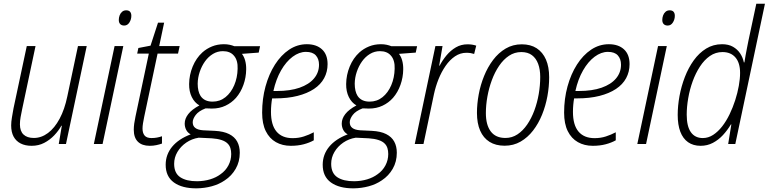

<svg xmlns="http://www.w3.org/2000/svg" viewBox="-20 -780 4164 1040"><path d="M151.4 9.8Q116.7 9.8 91.8 -2.9Q66.9 -15.6 53.7 -40Q40.5 -64.5 40.5 -100.6Q40.5 -119.6 44.7 -144.5Q48.8 -169.4 53.2 -193.4L125 -530.3H172.4L100.1 -189Q95.2 -166.5 91.6 -145.8Q87.9 -125 87.9 -106.9Q87.9 -69.8 107.4 -51.3Q127 -32.7 163.1 -32.7Q204.1 -32.7 240 -59.6Q275.9 -86.4 303 -137Q330.1 -187.5 344.7 -258.3L402.3 -530.3H449.7L337.4 0H298.3L314.9 -99.1H312.5Q297.4 -71.8 273.7 -46.9Q250 -22 219.5 -6.1Q189 9.8 151.4 9.8Z M488.3 0 600.6 -530.3H647.9L535.6 0ZM652.8 -641.6Q639.2 -641.6 631.3 -649.4Q623.5 -657.2 623.5 -671.9Q623.5 -684.6 627.9 -696.5Q632.3 -708.5 641.4 -716.3Q650.4 -724.1 663.6 -724.1Q677.7 -724.1 684.6 -716.3Q691.4 -708.5 691.4 -694.3Q691.4 -674.8 680.9 -658.2Q670.4 -641.6 652.8 -641.6Z M791 9.8Q749.5 9.8 727.1 -12.2Q704.6 -34.2 704.6 -77.6Q704.6 -91.8 707 -110.4Q709.5 -128.9 713.9 -148.9L786.1 -489.7H723.1L729.5 -520L795.4 -532.7L835.9 -657.2H869.1L842.3 -530.3H953.1L944.3 -489.7H833.5L761.2 -147.9Q757.3 -128.9 754.6 -112.5Q752 -96.2 752 -83.5Q752 -59.6 763.2 -45.9Q774.4 -32.2 800.8 -32.2Q816.9 -32.2 830.8 -34.9Q844.7 -37.6 857.4 -42V-2.4Q844.2 2.4 827.1 6.1Q810.1 9.8 791 9.8Z M1044.9 240.2Q966.8 240.7 921.9 208.3Q877 175.8 877.4 111.3Q877.9 56.6 912.6 14.6Q947.3 -27.3 1012.7 -52.2Q996.6 -61 988.5 -76.7Q980.5 -92.3 980.5 -110.8Q980.5 -137.2 999.8 -162.1Q1019 -187 1060.1 -209Q1033.7 -224.1 1018.8 -254.4Q1003.9 -284.7 1004.4 -324.7Q1004.9 -374 1023.7 -419.7Q1042.5 -465.3 1076.2 -496.1Q1099.1 -516.6 1128.7 -528.6Q1158.2 -540.5 1192.9 -540.5Q1210 -540.5 1224.1 -537.4Q1238.3 -534.2 1249 -529.8H1388.7L1381.3 -495.1L1290.5 -488.3Q1302.2 -473.1 1308.1 -451.4Q1314 -429.7 1313.5 -403.8Q1313 -360.8 1298.6 -320.3Q1284.2 -279.8 1258.3 -250Q1234.4 -223.1 1201.4 -207.5Q1168.5 -191.9 1127.4 -191.9Q1118.7 -191.9 1109.4 -192.6Q1100.1 -193.4 1093.3 -192.9Q1056.2 -178.7 1040 -157.2Q1023.9 -135.7 1023.9 -117.7Q1023.9 -97.2 1038.1 -86.9Q1044.9 -81.5 1055.7 -78.4Q1066.4 -75.2 1081.1 -74.2L1143.1 -71.3Q1191.4 -68.8 1221.2 -53.7Q1251 -38.6 1264.9 -12.9Q1278.8 12.7 1278.8 47.4Q1278.8 95.7 1256.8 134Q1234.9 172.4 1197.8 196.8Q1166.5 218.3 1127 229Q1087.4 239.7 1044.9 240.2ZM1048.3 201.7Q1085.9 201.2 1118.4 191.4Q1150.9 181.6 1174.8 163.6Q1202.1 144.5 1217.3 115.7Q1232.4 86.9 1232.4 54.2Q1232.4 36.6 1228 22.5Q1223.6 8.3 1213.4 -2Q1201.2 -14.6 1179.2 -21.7Q1157.2 -28.8 1127 -30.8L1056.6 -34.2Q1019 -28.3 988.8 -7.6Q958.5 13.2 940.9 43.2Q923.3 73.2 923.3 107.4Q923.3 158.2 956.8 180.2Q990.2 202.1 1048.3 201.7ZM1131.3 -229.5Q1171.4 -229.5 1201.4 -253.7Q1231.4 -277.8 1248.8 -318.6Q1266.1 -359.4 1267.1 -407.7Q1268.1 -430.2 1262.9 -448.5Q1257.8 -466.8 1246.6 -479Q1236.8 -490.7 1221.9 -496.8Q1207 -502.9 1187.5 -502.9Q1158.2 -502.9 1133.3 -487.8Q1108.4 -472.7 1090.3 -447.3Q1072.3 -421.9 1061.8 -390.6Q1051.3 -359.4 1050.8 -326.7Q1050.8 -306.2 1054.7 -289.3Q1058.6 -272.5 1066.4 -260.3Q1086.9 -229.5 1131.3 -229.5Z M1555.2 9.8Q1509.8 9.8 1474.6 -10Q1439.5 -29.8 1419.7 -69.6Q1399.9 -109.4 1399.9 -169.9Q1399.9 -245.1 1418.2 -311.8Q1436.5 -378.4 1469.2 -429.9Q1502 -481.4 1546.1 -511Q1590.3 -540.5 1642.1 -540.5Q1693.8 -540.5 1724.1 -512.7Q1754.4 -484.9 1754.4 -432.6Q1754.4 -391.1 1735.8 -356.7Q1717.3 -322.3 1680.7 -298.1Q1644 -273.9 1591.3 -260.5Q1538.6 -247.1 1470.7 -247.1H1454.1Q1451.2 -231.4 1449.5 -212.4Q1447.8 -193.4 1447.8 -173.8Q1447.8 -103 1477.8 -67.4Q1507.8 -31.7 1564.9 -31.7Q1597.7 -31.7 1625.7 -40.8Q1653.8 -49.8 1679.7 -63.5V-20Q1656.2 -6.8 1625 1.5Q1593.8 9.8 1555.2 9.8ZM1460.9 -287.1H1479.5Q1551.8 -287.1 1602.8 -304.9Q1653.8 -322.8 1680.9 -355Q1708 -387.2 1708 -429.7Q1708 -460.9 1690.7 -480Q1673.3 -499 1637.2 -499Q1600.6 -499 1565.2 -472.7Q1529.8 -446.3 1502.4 -398.7Q1475.1 -351.1 1460.9 -287.1Z M1895.5 240.2Q1817.4 240.7 1772.5 208.3Q1727.5 175.8 1728 111.3Q1728.5 56.6 1763.2 14.6Q1797.9 -27.3 1863.3 -52.2Q1847.2 -61 1839.1 -76.7Q1831.1 -92.3 1831.1 -110.8Q1831.1 -137.2 1850.3 -162.1Q1869.6 -187 1910.6 -209Q1884.3 -224.1 1869.4 -254.4Q1854.5 -284.7 1855 -324.7Q1855.5 -374 1874.3 -419.7Q1893.1 -465.3 1926.8 -496.1Q1949.7 -516.6 1979.2 -528.6Q2008.8 -540.5 2043.5 -540.5Q2060.5 -540.5 2074.7 -537.4Q2088.9 -534.2 2099.6 -529.8H2239.3L2231.9 -495.1L2141.1 -488.3Q2152.8 -473.1 2158.7 -451.4Q2164.6 -429.7 2164.1 -403.8Q2163.6 -360.8 2149.2 -320.3Q2134.8 -279.8 2108.9 -250Q2085 -223.1 2052 -207.5Q2019 -191.9 1978 -191.9Q1969.2 -191.9 1960 -192.6Q1950.7 -193.4 1943.8 -192.9Q1906.7 -178.7 1890.6 -157.2Q1874.5 -135.7 1874.5 -117.7Q1874.5 -97.2 1888.7 -86.9Q1895.5 -81.5 1906.2 -78.4Q1917 -75.2 1931.6 -74.2L1993.7 -71.3Q2042 -68.8 2071.8 -53.7Q2101.6 -38.6 2115.5 -12.9Q2129.4 12.7 2129.4 47.4Q2129.4 95.7 2107.4 134Q2085.4 172.4 2048.3 196.8Q2017.1 218.3 1977.5 229Q1938 239.7 1895.5 240.2ZM1898.9 201.7Q1936.5 201.2 1969 191.4Q2001.5 181.6 2025.4 163.6Q2052.7 144.5 2067.9 115.7Q2083 86.9 2083 54.2Q2083 36.6 2078.6 22.5Q2074.2 8.3 2064 -2Q2051.8 -14.6 2029.8 -21.7Q2007.8 -28.8 1977.5 -30.8L1907.2 -34.2Q1869.6 -28.3 1839.4 -7.6Q1809.1 13.2 1791.5 43.2Q1773.9 73.2 1773.9 107.4Q1773.9 158.2 1807.4 180.2Q1840.8 202.1 1898.9 201.7ZM1981.9 -229.5Q2022 -229.5 2052 -253.7Q2082 -277.8 2099.4 -318.6Q2116.7 -359.4 2117.7 -407.7Q2118.7 -430.2 2113.5 -448.5Q2108.4 -466.8 2097.2 -479Q2087.4 -490.7 2072.5 -496.8Q2057.6 -502.9 2038.1 -502.9Q2008.8 -502.9 1983.9 -487.8Q1959 -472.7 1940.9 -447.3Q1922.9 -421.9 1912.4 -390.6Q1901.9 -359.4 1901.4 -326.7Q1901.4 -306.2 1905.3 -289.3Q1909.2 -272.5 1917 -260.3Q1937.5 -229.5 1981.9 -229.5Z M2226.6 0 2338.4 -530.3H2377L2358.9 -424.3H2361.3Q2377 -454.1 2398.9 -480.5Q2420.9 -506.8 2449.2 -523.4Q2477.5 -540 2512.7 -540Q2525.9 -540 2537.8 -538.1Q2549.8 -536.1 2559.6 -532.7L2548.3 -487.8Q2539.6 -490.7 2529.3 -492.4Q2519 -494.1 2506.3 -494.1Q2473.1 -494.1 2444.6 -474.9Q2416 -455.6 2393.6 -423.1Q2371.1 -390.6 2355.2 -350.8Q2339.4 -311 2330.6 -270L2273.9 0Z M2713.4 9.3Q2665 9.3 2631.6 -11.7Q2598.1 -32.7 2580.8 -72.5Q2563.5 -112.3 2563.5 -168.5Q2563.5 -216.8 2573 -268.3Q2582.5 -319.8 2602.1 -368.2Q2621.6 -416.5 2650.9 -455.3Q2680.2 -494.1 2719.2 -517.1Q2758.3 -540 2806.2 -540Q2854 -540 2887 -518.6Q2919.9 -497.1 2937.3 -457.3Q2954.6 -417.5 2954.6 -361.3Q2954.6 -311 2945.1 -258.8Q2935.5 -206.5 2916 -158.4Q2896.5 -110.4 2867.4 -72.8Q2838.4 -35.2 2799.8 -12.9Q2761.2 9.3 2713.4 9.3ZM2717.8 -32.7Q2753.4 -32.7 2783 -52.2Q2812.5 -71.8 2835.4 -105.2Q2858.4 -138.7 2874.3 -181.4Q2890.1 -224.1 2898.2 -271Q2906.2 -317.9 2906.2 -363.8Q2906.2 -403.8 2895 -434.1Q2883.8 -464.4 2861.3 -481.2Q2838.9 -498 2803.7 -498Q2767.1 -498 2737.1 -478Q2707 -458 2683.6 -423.6Q2660.2 -389.2 2644.3 -346.2Q2628.4 -303.2 2620.1 -257.1Q2611.8 -210.9 2611.8 -167.5Q2611.8 -103 2638.4 -67.9Q2665 -32.7 2717.8 -32.7Z M3190.9 9.8Q3145.5 9.8 3110.4 -10Q3075.2 -29.8 3055.4 -69.6Q3035.6 -109.4 3035.6 -169.9Q3035.6 -245.1 3054 -311.8Q3072.3 -378.4 3105 -429.9Q3137.7 -481.4 3181.9 -511Q3226.1 -540.5 3277.8 -540.5Q3329.6 -540.5 3359.9 -512.7Q3390.1 -484.9 3390.1 -432.6Q3390.1 -391.1 3371.6 -356.7Q3353 -322.3 3316.4 -298.1Q3279.8 -273.9 3227.1 -260.5Q3174.3 -247.1 3106.4 -247.1H3089.8Q3086.9 -231.4 3085.2 -212.4Q3083.5 -193.4 3083.5 -173.8Q3083.5 -103 3113.5 -67.4Q3143.6 -31.7 3200.7 -31.7Q3233.4 -31.7 3261.5 -40.8Q3289.6 -49.8 3315.4 -63.5V-20Q3292 -6.8 3260.7 1.5Q3229.5 9.8 3190.9 9.8ZM3096.7 -287.1H3115.2Q3187.5 -287.1 3238.5 -304.9Q3289.6 -322.8 3316.7 -355Q3343.8 -387.2 3343.8 -429.7Q3343.8 -460.9 3326.4 -480Q3309.1 -499 3272.9 -499Q3236.3 -499 3200.9 -472.7Q3165.5 -446.3 3138.2 -398.7Q3110.8 -351.1 3096.7 -287.1Z M3432.1 0 3544.4 -530.3H3591.8L3479.5 0ZM3596.7 -641.6Q3583 -641.6 3575.2 -649.4Q3567.4 -657.2 3567.4 -671.9Q3567.4 -684.6 3571.8 -696.5Q3576.2 -708.5 3585.2 -716.3Q3594.2 -724.1 3607.4 -724.1Q3621.6 -724.1 3628.4 -716.3Q3635.3 -708.5 3635.3 -694.3Q3635.3 -674.8 3624.8 -658.2Q3614.3 -641.6 3596.7 -641.6Z M3774.9 9.8Q3734.9 9.8 3707 -9.8Q3679.2 -29.3 3665 -66.7Q3650.9 -104 3650.9 -157.7Q3650.9 -206.5 3660.6 -259.8Q3670.4 -313 3689.7 -363Q3709 -413.1 3737.8 -453.1Q3766.6 -493.2 3804.9 -516.8Q3843.3 -540.5 3891.1 -540.5Q3926.3 -540.5 3950.4 -526.6Q3974.6 -512.7 3989.3 -490.5Q4003.9 -468.3 4009.3 -441.9H4012.2Q4015.6 -461.4 4018.8 -481.4Q4022 -501.5 4026.4 -521.2Q4030.8 -541 4034.2 -560.5L4076.7 -759.8H4123.5L3962.9 0H3924.3L3941.4 -106H3939Q3919.9 -74.2 3895.8 -48.1Q3871.6 -22 3841.3 -6.1Q3811 9.8 3774.9 9.8ZM3787.1 -32.2Q3816.4 -32.2 3842.8 -49.3Q3869.1 -66.4 3891.6 -95.2Q3914.1 -124 3931.9 -160.9Q3949.7 -197.8 3962.4 -237.3Q3975.1 -276.9 3981.9 -315.2Q3988.8 -353.5 3988.8 -385.3Q3988.8 -439.5 3963.6 -468.8Q3938.5 -498 3893.6 -498Q3856 -498 3825.4 -476.8Q3794.9 -455.6 3771.5 -419.7Q3748 -383.8 3731.9 -339.4Q3715.8 -294.9 3707.8 -248Q3699.7 -201.2 3699.7 -158.7Q3699.7 -95.7 3722.2 -64Q3744.6 -32.2 3787.1 -32.2Z"/></svg>

Font: Open Sans SemiCondensed Light
Style: Italic
Weight: 300
Width: 4
Italic angle: -12°
Designer: Monotype Design Team
Foundry: Monotype Imaging Inc.
Version: Version 3.000